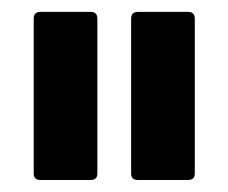

<svg xmlns="http://www.w3.org/2000/svg" viewBox="-20 -703 384 323"><path d="M212 -400.2Q200.6 -400.2 200.6 -411.1V-671.6Q200.6 -683 212 -683H296.3Q307.7 -683 307.7 -671.6V-411.1Q307.7 -400.2 296.3 -400.2ZM48.2 -400.2Q36.7 -400.2 36.7 -411.1V-671.6Q36.7 -683 48.2 -683H132.4Q143.8 -683 143.8 -671.6V-411.1Q143.8 -400.2 132.4 -400.2Z"/></svg>

Font: Sofia Sans Condensed
Style: Regular
Weight: 400
Designer: Botio Nikoltchev, Ani Petrova
Foundry: lettersoup
Version: Version 4.100